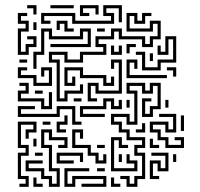

<svg xmlns="http://www.w3.org/2000/svg" viewBox="-20 -716 774 742"><path d="M109 -660V-684H85V-696H121V-660ZM139 -624V-666H271V-636H409V-654H379V-696H451V-630H439V-684H391V-666H421V-624H259V-654H151V-636H175V-624ZM175 -684V-696H265V-684ZM289 -654V-696H361V-660H349V-684H301V-666H325V-654ZM49 -504V-606H79V-624H49V-666H85V-654H61V-636H91V-594H61V-516H79V-546H109V-564H85V-576H121V-534H91V-504ZM199 -324V-474H169V-516H241V-486H289V-516H379V-534H349V-576H409V-606H451V-576H541V-546H559V-576H589V-624H571V-594H469V-666H511V-636H529V-666H565V-654H541V-624H499V-654H481V-606H559V-636H601V-564H571V-534H529V-564H439V-594H421V-564H361V-546H391V-504H301V-474H229V-504H181V-486H211V-336H229V-366H289V-390H301V-354H241V-324ZM229 -594V-624H211V-600H199V-636H241V-606H265V-594ZM109 -600V-630H121V-600ZM109 -450V-516H139V-606H181V-576H289V-606H331V-534H175V-546H319V-594H301V-564H169V-594H151V-504H121V-450ZM355 -594V-606H385V-594ZM529 -444V-504H505V-516H541V-456H589V-486H649V-564H631V-504H589V-540H601V-516H619V-576H661V-474H601V-444ZM469 -510V-546H505V-534H481V-510ZM409 -504V-540H421V-516H439V-540H451V-504ZM559 -480V-510H571V-480ZM55 -474V-486H85V-474ZM319 -324V-396H361V-366H439V-474H421V-450H409V-486H451V-354H349V-384H331V-336H355V-324ZM469 -414V-486H511V-450H499V-474H481V-426H625V-414ZM109 -384V-414H49V-456H85V-444H61V-426H121V-396H169V-444H151V-420H139V-456H181V-384ZM229 -384V-456H301V-426H391V-396H409V-420H421V-384H379V-414H289V-444H241V-396H259V-420H271V-384ZM649 -420V-444H625V-456H661V-420ZM469 6V-24H445V-36H481V-6H499V-36H529V-114H499V-156H529V-174H469V-204H439V-234H409V-276H481V-246H499V-354H469V-396H541V-366H559V-396H601V-294H571V-264H529V-336H565V-324H541V-276H559V-306H589V-384H571V-354H529V-384H481V-366H511V-234H469V-264H421V-246H451V-216H481V-186H541V-144H511V-126H541V-24H511V6ZM139 -294V-324H49V-366H79V-384H55V-396H91V-354H61V-336H151V-306H169V-360H181V-294ZM115 -354V-366H145V-354ZM265 -324V-336H295V-324ZM289 -264V-306H379V-336H421V-306H439V-330H451V-294H409V-324H391V-294H301V-276H385V-264ZM469 -300V-330H481V-300ZM619 -300V-330H631V-300ZM259 -234V-294H211V-264H49V-306H115V-294H61V-276H199V-306H271V-246H295V-234ZM619 -144V-174H589V-204H559V-246H631V-216H649V-264H595V-276H661V-204H619V-234H571V-216H601V-186H631V-156H679V-174H655V-186H691V-144ZM679 -210V-270H691V-210ZM199 -204V-246H229V-270H241V-234H211V-216H235V-204ZM55 6V-6H79V-24H49V-126H79V-144H49V-246H121V-204H91V-180H79V-216H109V-234H61V-156H91V-114H61V-36H91V6ZM145 -234V-246H175V-234ZM505 -204V-216H529V-240H541V-204ZM169 6V-24H139V-54H79V-96H145V-84H91V-66H151V-36H181V-6H199V-54H169V-144H139V-216H181V-186H241V-144H205V-156H229V-174H169V-204H151V-156H181V-66H211V6ZM349 -84V-114H319V-144H259V-216H301V-180H289V-204H271V-156H331V-126H361V-96H379V-120H391V-84ZM409 -54V-186H451V-156H475V-144H439V-174H421V-66H499V-84H469V-120H481V-96H511V-54ZM109 -150V-180H121V-150ZM559 -144V-180H571V-156H595V-144ZM355 -144V-156H385V-144ZM115 -114V-126H145V-114ZM199 -84V-126H301V-90H289V-114H211V-96H265V-84ZM559 -24V-96H601V-66H619V-114H565V-126H631V-54H589V-84H571V-36H595V-24ZM439 -90V-120H451V-90ZM649 -90V-120H661V-90ZM229 6V-66H325V-54H241V-6H259V-36H391V6H295V-6H379V-24H271V6ZM355 -54V-66H385V-54ZM109 6V-30H121V-6H145V6ZM409 6V-30H421V-6H445V6Z"/></svg>

Font: Rubik Maze
Style: Regular
Weight: 400
Designer: Hubert and Fischer, NaN
Foundry: Hubert and Fischer, NaN
Version: Version 2.200